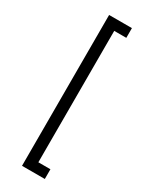

<svg xmlns="http://www.w3.org/2000/svg" viewBox="-231 -846 778 992"><g transform="rotate(30 158.0 -350.0)"><path d="M100 100V-800H236V-742H164V42H236V100Z"/></g></svg>

Font: Figtree Light Light
Style: Regular
Weight: 300
Version: Version 2.001;gftools[0.9.30]